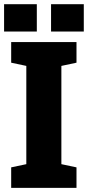

<svg xmlns="http://www.w3.org/2000/svg" viewBox="-35 -916 429 936"><path d="M19.5 0V-100.1L93.3 -115.7V-594.7L19.5 -610.4V-710.9H337.9V-610.4L264.2 -594.7V-115.7L337.9 -100.1V0ZM213.9 -762.2V-895.5H373.5V-762.2ZM-15.1 -762.2V-895.5H144.5V-762.2Z"/></svg>

Font: Roboto Slab Black
Style: Regular
Weight: 900
Designer: Google
Version: Version 2.000; ttfautohint (v1.8.1.43-b0c9)